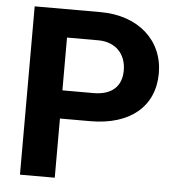

<svg xmlns="http://www.w3.org/2000/svg" viewBox="-51 -759 748 808"><g transform="rotate(5 322.5 -355.5)"><path d="M210 0V-250H338C507 -250 608 -336 608 -476C608 -614 502 -711 341 -711H63V0ZM210 -592H344C416 -591 460 -544 460 -475C460 -407 418 -369 341 -369H210Z"/></g></svg>

Font: Noto Sans KR Bold
Style: Regular
Weight: 700
Designer: Ryoko NISHIZUKA  (kana & ideographs); Paul D. Hunt (Latin, Greek & Cyrillic); Wenlong ZHANG  (bopomofo); Sandoll Communi
Foundry: Adobe Systems Incorporated
Version: Version 1.004;PS 1.004;hotconv 1.0.82;makeotf.lib2.5.63406